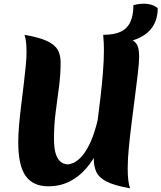

<svg xmlns="http://www.w3.org/2000/svg" viewBox="-20 -991 876 1042"><path d="M309 -653Q309 -586 300 -518.5Q291 -451 282 -382Q273 -313 273 -239Q273 -182 284 -152Q295 -122 312.5 -110.5Q330 -99 348 -99Q359 -99 378 -107Q397 -115 419 -137.5Q441 -160 463 -202.5Q485 -245 503.5 -313Q522 -381 533 -481.5Q544 -582 544 -720L565 -400Q565 -348 552 -290.5Q539 -233 513 -178Q487 -123 448.5 -78Q410 -33 358.5 -6.5Q307 20 242 20Q159 20 119 -36.5Q79 -93 79 -220Q79 -260 83.5 -312Q88 -364 95 -420Q102 -476 108.5 -530.5Q115 -585 119.5 -631Q124 -677 124 -707Q124 -772 113 -802Q194 -788 236 -768Q278 -748 293.5 -720Q309 -692 309 -653ZM735 -684Q735 -652 728.5 -596Q722 -540 713 -471Q704 -402 695 -330Q686 -258 679.5 -192.5Q673 -127 673 -78Q673 -3 686 31Q600 16 558 -6Q516 -28 502.5 -58.5Q489 -89 489 -129Q489 -160 494.5 -211.5Q500 -263 508.5 -327Q517 -391 525 -460Q533 -529 538.5 -596Q544 -663 544 -720Q544 -739 543 -760Q542 -781 540 -802Q611 -800 650.5 -791Q690 -782 708 -766.5Q726 -751 730.5 -730.5Q735 -710 735 -684ZM560 -754 540 -802Q598 -802 634 -818.5Q670 -835 687 -871Q704 -907 704 -963Q723 -968 736.5 -969.5Q750 -971 760 -971Q806 -971 836 -947Q836 -884 805 -841Q774 -798 712.5 -776Q651 -754 560 -754Z"/></svg>

Font: Merienda Black
Style: Regular
Weight: 900
Designer: Eduardo Rodriguez Tunni
Foundry: Eduardo Rodriguez Tunni
Version: Version 2.001